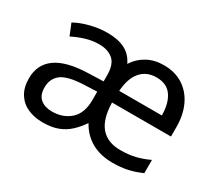

<svg xmlns="http://www.w3.org/2000/svg" viewBox="-108 -752 1081 968"><g transform="rotate(30 432.0 -268.0)"><path d="M603 -546Q668 -546 715 -516Q762 -486 787.5 -432Q813 -378 813 -306V-252H470Q472 -156 511.5 -110.5Q551 -65 625 -65Q675 -65 713 -74.5Q751 -84 789 -102V-25Q749 -7 710.5 1.5Q672 10 622 10Q553 10 501.5 -18.5Q450 -47 419 -103Q396 -69 368.5 -43.5Q341 -18 304.5 -4Q268 10 216 10Q168 10 129.5 -7Q91 -24 68.5 -59.5Q46 -95 46 -149Q46 -229 106 -272.5Q166 -316 290 -320L380 -323V-357Q380 -422 349.5 -448Q319 -474 268 -474Q228 -474 189.5 -462Q151 -450 118 -433L91 -499Q126 -519 176 -532Q226 -545 275 -545Q337 -545 377.5 -524.5Q418 -504 439 -459Q465 -500 507 -523Q549 -546 603 -546ZM303 -259Q209 -255 173 -227Q137 -199 137 -148Q137 -103 162.5 -82Q188 -61 230 -61Q293 -61 335.5 -98.5Q378 -136 378 -214V-262ZM602 -474Q544 -474 510.5 -434.5Q477 -395 472 -321H720Q720 -390 691.5 -432Q663 -474 602 -474Z"/></g></svg>

Font: Noto Sans Sora Sompeng
Style: Regular
Weight: 400
Designer: Monotype Design Team. David Williams.
Foundry: Monotype Imaging Inc.
Version: Version 2.101